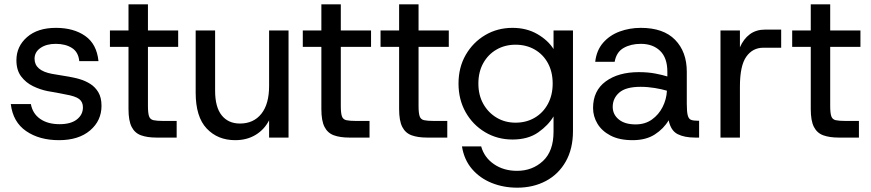

<svg xmlns="http://www.w3.org/2000/svg" viewBox="-20 -637 4032 889"><path d="M253 12Q162 12 101 -30Q40 -72 30 -155H123Q131 -111 166 -86.5Q201 -62 256 -62Q308 -62 336 -84Q364 -106 364 -140Q364 -165 346.5 -178.5Q329 -192 282 -200Q263 -204 241.5 -208Q220 -212 201 -215Q166 -222 133 -238Q100 -254 78 -283Q56 -312 56 -358Q56 -422 105 -465Q154 -508 239 -508Q321 -508 374.5 -470.5Q428 -433 436 -354H347Q343 -396 313 -415Q283 -434 238 -434Q195 -434 167.5 -415Q140 -396 140 -365Q140 -310 221 -295Q259 -288 299 -282Q323 -278 349 -270.5Q375 -263 398 -248.5Q421 -234 435.5 -209.5Q450 -185 450 -147Q450 -78 397 -33Q344 12 253 12Z M704 0Q662 0 633 -10.5Q604 -21 589.5 -49.5Q575 -78 575 -132V-420H489V-496H575V-617H665V-496H805V-420H665V-146Q665 -114 670 -99Q675 -84 690.5 -80.5Q706 -77 737 -77H798V0Z M1069 12Q988 12 937 -42Q886 -96 886 -208V-496H976V-217Q976 -141 1006.5 -103Q1037 -65 1091 -65Q1154 -65 1190 -110Q1226 -155 1226 -239V-496H1316V0H1226V-80Q1204 -37 1163.5 -12.5Q1123 12 1069 12Z M1597 0Q1555 0 1526 -10.5Q1497 -21 1482.5 -49.5Q1468 -78 1468 -132V-420H1382V-496H1468V-617H1558V-496H1698V-420H1558V-146Q1558 -114 1563 -99Q1568 -84 1583.5 -80.5Q1599 -77 1630 -77H1691V0Z M1957 0Q1915 0 1886 -10.5Q1857 -21 1842.5 -49.5Q1828 -78 1828 -132V-420H1742V-496H1828V-617H1918V-496H2058V-420H1918V-146Q1918 -114 1923 -99Q1928 -84 1943.5 -80.5Q1959 -77 1990 -77H2051V0Z M2375 232Q2311 232 2256.5 210Q2202 188 2165.5 145.5Q2129 103 2119 41H2208Q2222 92 2267 123Q2312 154 2374 154Q2445 154 2494 108.5Q2543 63 2543 -27V-98Q2519 -57 2472 -24Q2425 9 2353 9Q2283 9 2226 -25Q2169 -59 2136 -117.5Q2103 -176 2103 -250Q2103 -325 2136.5 -383Q2170 -441 2226.5 -474.5Q2283 -508 2353 -508Q2418 -508 2467.5 -479.5Q2517 -451 2543 -410V-496H2633V-30Q2633 52 2599.5 111Q2566 170 2507.5 201Q2449 232 2375 232ZM2367 -69Q2417 -69 2456 -92Q2495 -115 2517 -156Q2539 -197 2539 -250Q2539 -304 2517 -344.5Q2495 -385 2456 -407.5Q2417 -430 2367 -430Q2318 -430 2279 -407.5Q2240 -385 2217.5 -344.5Q2195 -304 2195 -250Q2195 -197 2217.5 -156.5Q2240 -116 2279 -92.5Q2318 -69 2367 -69Z M2909 12Q2848 12 2807.5 -9Q2767 -30 2746.5 -64Q2726 -98 2726 -137Q2726 -217 2784.5 -260Q2843 -303 2938 -303Q2980 -303 3014 -296.5Q3048 -290 3070 -283V-305Q3070 -369 3036.5 -401.5Q3003 -434 2947 -434Q2901 -434 2867.5 -415Q2834 -396 2826 -351H2736Q2742 -404 2772.5 -439Q2803 -474 2849 -491Q2895 -508 2947 -508Q3052 -508 3106 -452.5Q3160 -397 3160 -305V-156Q3160 -119 3164.5 -102.5Q3169 -86 3180 -82Q3191 -78 3210 -78H3217V0H3198Q3149 0 3117.5 -16Q3086 -32 3076 -80Q3053 -41 3012 -14.5Q2971 12 2909 12ZM2923 -61Q2967 -61 2998.5 -83.5Q3030 -106 3048 -141.5Q3066 -177 3068 -217Q3045 -224 3012 -229.5Q2979 -235 2946 -235Q2878 -235 2847.5 -208.5Q2817 -182 2817 -142Q2817 -107 2845 -84Q2873 -61 2923 -61Z M3316 0V-496H3406V-418Q3423 -457 3452 -478.5Q3481 -500 3523 -500H3597V-416H3514Q3465 -416 3435.5 -374.5Q3406 -333 3406 -236V0Z M3863 0Q3821 0 3792 -10.5Q3763 -21 3748.5 -49.5Q3734 -78 3734 -132V-420H3648V-496H3734V-617H3824V-496H3964V-420H3824V-146Q3824 -114 3829 -99Q3834 -84 3849.5 -80.5Q3865 -77 3896 -77H3957V0Z"/></svg>

Font: HostGroteskRegular
Style: Regular
Weight: 400
Designer: Doukan Karapınar based on Poppins by Indian Type Foundry, Jonny Pinhorn
Foundry: Element Type
Version: Version 1.001; ttfautohint (v1.8.4.7-5d5b)